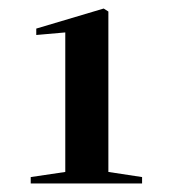

<svg xmlns="http://www.w3.org/2000/svg" viewBox="-20 -848 397 450"><path d="M52 -418H313V-433L234 -445V-821L223 -828L65 -781V-766L133 -772V-445L52 -433Z"/></svg>

Font: Source Serif 4 Display
Style: Bold
Weight: 700
Designer: Frank Grießhammer
Foundry: Adobe Systems Incorporated
Version: Version 4.004;hotconv 1.0.117;makeotfexe 2.5.65602